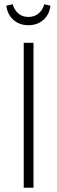

<svg xmlns="http://www.w3.org/2000/svg" viewBox="-20 -886 270 906"><path d="M138 -684V0H92V-684ZM10 -859 40 -866Q48 -838 67 -822Q86 -806 114 -806Q142 -806 161.5 -822Q181 -838 189 -866L218 -859Q213 -817 184.5 -792Q156 -767 114 -767Q72 -767 43.5 -792Q15 -817 10 -859Z"/></svg>

Font: Fira Sans Extra Condensed ExtraLight
Style: Regular
Weight: 275
Width: 1
Designer: Carrois Corporate & Edenspiekermann AG
Foundry: Carrois Corporate GbR & Edenspiekermann AG
Version: Version 4.203